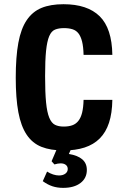

<svg xmlns="http://www.w3.org/2000/svg" viewBox="-20 -718 586 929"><path d="M384.4 -234.8Q383.4 -197.6 377.3 -172.9Q371.2 -148.2 359.1 -133Q347 -117.8 329.4 -111.7Q311.8 -105.6 288 -105.6Q263.2 -105.6 246.1 -114.1Q229 -122.6 218.3 -148.6Q207.6 -174.6 202.9 -222.4Q198.2 -270.2 198.2 -349.6Q198.2 -426.6 202.9 -472.3Q207.6 -518 218 -542.7Q228.4 -567.4 246.2 -574.7Q264 -582 289.4 -582Q313.2 -582 330.9 -576.4Q348.6 -570.8 359.8 -556.2Q371 -541.6 377.2 -516.8Q383.4 -492 384.4 -452.6H523.6Q521.6 -581 462.3 -639.3Q403 -697.6 287.2 -697.6Q224.4 -697.6 180.8 -679.7Q137.2 -661.8 109.3 -620.5Q81.4 -579.2 68.8 -511Q56.2 -442.8 56.2 -342.2Q56.2 -242.4 68.8 -175Q81.4 -107.6 109 -66.3Q136.6 -25 180.6 -7.5Q224.6 10 287.6 10Q345.4 10 389.2 -4.2Q433 -18.4 462.7 -48.2Q492.4 -78 507.5 -124.1Q522.6 -170.2 523.6 -234.8ZM243.4 77.6Q252 75 259.3 73.7Q266.6 72.4 273.4 72.4Q289 72.4 298.4 79.7Q307.8 87 307.8 99.6Q307.8 113.6 296.1 122.3Q284.4 131 265.4 131Q252 131 236.9 126.1Q221.8 121.2 207.8 112.2L187 158.6Q210.4 175.6 233.8 183.3Q257.2 191 285.6 191Q338.6 191 369.4 167.5Q400.2 144 400.2 104.2Q400.2 72.2 378.2 53.1Q356.2 34 313.2 27L334.2 -20H264.8L229.6 62.2ZM384.4 -234.8Q383.4 -197.6 377.3 -172.9Q371.2 -148.2 359.1 -133Q347 -117.8 329.4 -111.7Q311.8 -105.6 288 -105.6Q263.2 -105.6 246.1 -114.1Q229 -122.6 218.3 -148.6Q207.6 -174.6 202.9 -222.4Q198.2 -270.2 198.2 -349.6Q198.2 -426.6 202.9 -472.3Q207.6 -518 218 -542.7Q228.4 -567.4 246.2 -574.7Q264 -582 289.4 -582Q313.2 -582 330.9 -576.4Q348.6 -570.8 359.8 -556.2Q371 -541.6 377.2 -516.8Q383.4 -492 384.4 -452.6H523.6Q521.6 -581 462.3 -639.3Q403 -697.6 287.2 -697.6Q224.4 -697.6 180.8 -679.7Q137.2 -661.8 109.3 -620.5Q81.4 -579.2 68.8 -511Q56.2 -442.8 56.2 -342.2Q56.2 -242.4 68.8 -175Q81.4 -107.6 109 -66.3Q136.6 -25 180.6 -7.5Q224.6 10 287.6 10Q345.4 10 389.2 -4.2Q433 -18.4 462.7 -48.2Q492.4 -78 507.5 -124.1Q522.6 -170.2 523.6 -234.8Z"/></svg>

Font: Secuela Light
Style: Regular
Weight: 300
Designer: Fernando Haro
Foundry: deFharo
Version: Version 1.708